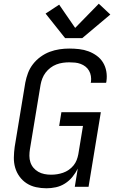

<svg xmlns="http://www.w3.org/2000/svg" viewBox="-20 -1004 640 1032"><path d="M230 8Q201 8 173.5 2Q146 -4 123.5 -18.5Q101 -33 85 -55Q69 -77 61.5 -103Q54 -129 54.5 -157.5Q55 -186 59 -215L116 -560Q121 -586 130.5 -611.5Q140 -637 157.5 -659.5Q175 -682 198.5 -699Q222 -716 247.5 -725.5Q273 -735 299.5 -739Q326 -743 352 -743Q379 -743 405.5 -740Q432 -737 456 -728Q480 -719 500.5 -704Q521 -689 534 -667.5Q547 -646 551.5 -620Q556 -594 552 -567Q552 -565 551.5 -563Q551 -561 550 -559H468Q468 -560 468 -561.5Q468 -563 469 -564Q471 -580 468.5 -595.5Q466 -611 458.5 -624Q451 -637 439.5 -646Q428 -655 413.5 -660.5Q399 -666 383.5 -667.5Q368 -669 352 -669Q335 -669 317.5 -666.5Q300 -664 283 -657.5Q266 -651 251 -639.5Q236 -628 225 -613.5Q214 -599 207.5 -582Q201 -565 198 -548L141 -203Q138 -185 138 -166.5Q138 -148 143.5 -131.5Q149 -115 160 -102Q171 -89 186 -80.5Q201 -72 218.5 -68.5Q236 -65 254 -65Q271 -65 287 -67.5Q303 -70 319 -75.5Q335 -81 349.5 -91Q364 -101 375 -114.5Q386 -128 392 -143.5Q398 -159 401 -175L426 -327H298L310 -401H522L456 0H382L398 -98Q387 -75 369.5 -53.5Q352 -32 329 -17.5Q306 -3 280.5 2.5Q255 8 230 8ZM330 -799 225 -931 298 -979 384 -854 511 -984 573 -926 422 -799Z"/></svg>

Font: Iosevka Curly Extended
Style: Italic
Weight: 400
Width: 7
Italic angle: -9°
Monospace: yes
Designer: Belleve Invis
Foundry: Belleve Invis
Version: Version 11.1.0; ttfautohint (v1.8.3)